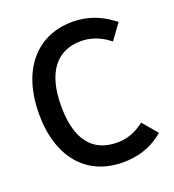

<svg xmlns="http://www.w3.org/2000/svg" viewBox="-132 -815 843 930"><g transform="rotate(-20 289.5 -350.0)"><path d="M556 -635 541 -646C487 -686 424 -712 345 -712C158 -712 41 -571 41 -347C41 -122 159 12 345 12C418 12 483 -7 541 -51L556 -63L492 -139L479 -130C428 -93 380 -88 352 -88C193 -88 155 -218 155 -347C155 -520 227 -610 352 -610C399 -610 444 -595 485 -565L498 -555Z"/></g></svg>

Font: Mint Spirit
Style: Bold
Weight: 700
Designer: HARENDAL Hirwen
Foundry: Arkandis Digital Foundry.
Version: Version 1.004;FFEdit